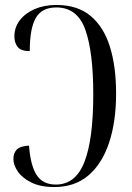

<svg xmlns="http://www.w3.org/2000/svg" viewBox="-20 -744 531 774"><path d="M199 10Q143 10 106 -8.5Q69 -27 51.5 -53Q34 -79 34 -103Q34 -126 47 -140.5Q60 -155 97 -157Q103 -76 128 -38Q153 0 205 0Q285 0 320.5 -91.5Q356 -183 356 -364Q356 -534 324 -624Q292 -714 207 -714Q149 -714 124.5 -672Q100 -630 100 -538Q64 -538 51 -555Q38 -572 38 -597Q38 -634 60 -662.5Q82 -691 120 -707.5Q158 -724 207 -724Q292 -724 345 -680Q398 -636 423 -556Q448 -476 448 -367Q448 -253 419.5 -168Q391 -83 336 -36.5Q281 10 199 10Z"/></svg>

Font: Noto Serif Display ExtraCondensed
Style: Regular
Weight: 400
Width: 2
Designer: Monotype Design Team
Foundry: Monotype Imaging Inc.
Version: Version 2.009